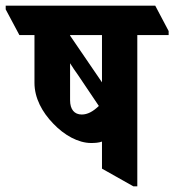

<svg xmlns="http://www.w3.org/2000/svg" viewBox="-82 -646 612 674"><path d="M238 -144C252 -144 265 -145 276 -149V-54L386 8H400V-523H510V-537L463 -626H-62V-613L-14 -523H39V-355C39 -302 66 -252 105 -212C143 -172 192 -144 238 -144ZM164 -521V-523H276V-357ZM164 -294V-424C173 -410 182 -396 191 -384L265 -274C244 -254 225 -244 205 -244C179 -244 164 -262 164 -294Z"/></svg>

Font: Noto Serif Devanagari ExtraCondensed ExtraBold
Style: Regular
Weight: 800
Width: 2
Designer: Universal Thirst, Indian Type Foundry and the Monotype Design Team
Foundry: Monotype Imaging Inc.
Version: Version 2.004